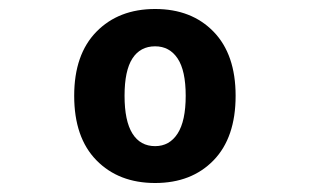

<svg xmlns="http://www.w3.org/2000/svg" viewBox="-20 -729 690 427"><path d="M325 -322Q244 -322 194.5 -372.5Q145 -423 145 -516Q145 -608 194.5 -658.5Q244 -709 325 -709Q406 -709 455 -658.5Q504 -608 504 -516Q504 -423 455 -372.5Q406 -322 325 -322ZM325 -404Q357 -404 375 -432Q393 -460 393 -516Q393 -572 375 -599Q357 -626 325 -626Q292 -626 274.5 -599Q257 -572 257 -516Q257 -460 274.5 -432Q292 -404 325 -404Z"/></svg>

Font: Azeret Mono
Style: Bold
Weight: 700
Designer: Martin Vácha
Foundry: Displaay
Version: Version 1.002